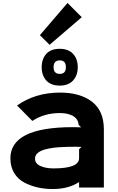

<svg xmlns="http://www.w3.org/2000/svg" viewBox="-20 -1263 798 1294"><path d="M513 -257 529 -273Q523 -274 491 -274Q438 -274 404 -272Q346 -270 305 -261Q216 -243 216 -194Q216 -161 252 -144.5Q288 -128 341 -128Q513 -128 513 -197ZM424 -810Q424 -856 383 -856Q341 -856 341 -810Q341 -765 383 -765Q424 -765 424 -810ZM680 -391V1H513V-35H511Q441 11 335 11Q284 11 237.5 1Q191 -9 147 -31Q103 -53 76.5 -95.5Q50 -138 50 -196Q50 -406 471 -406Q521 -406 527 -405L510 -421Q507 -460 473.5 -480.5Q440 -501 383 -501Q278 -501 198 -448L95 -552Q218 -639 385 -639Q520 -639 600 -577.5Q680 -516 680 -391ZM504 -810Q504 -755 472.5 -720.5Q441 -686 383 -686Q324 -686 292.5 -720Q261 -754 261 -810Q261 -866 292 -900Q323 -934 382 -934Q441 -934 472.5 -900Q504 -866 504 -810ZM435 -1243 531 -1147 314 -961 249 -1026Z"/></svg>

Font: Sinkin Sans 700 Bold
Style: Bold
Weight: 700
Designer: Keith Bates
Foundry: K-Type
Version: Sinkin Sans (version 1.0)  by Keith Bates   •   © 2014   www